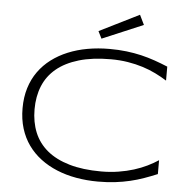

<svg xmlns="http://www.w3.org/2000/svg" viewBox="-59 -933 986 1004"><g transform="rotate(5 434.5 -431.0)"><path d="M800.8 -53.2Q765.6 -38.6 731.2 -26.4Q696.8 -14.2 659.7 -5.4Q622.6 3.4 581.5 8.3Q540.5 13.2 492.2 13.2Q432.6 13.2 377.7 3.4Q322.8 -6.3 275.4 -25.9Q228 -45.4 189.5 -74.5Q150.9 -103.5 123.3 -142.1Q95.7 -180.7 80.8 -229Q65.9 -277.3 65.9 -335Q65.9 -392.6 80.8 -440.9Q95.7 -489.3 123.3 -527.8Q150.9 -566.4 189.5 -595.5Q228 -624.5 275.4 -644Q322.8 -663.6 377.4 -673.3Q432.1 -683.1 492.2 -683.1Q540.5 -683.1 581.5 -678.2Q622.6 -673.3 659.7 -664.6Q696.8 -655.8 731.2 -643.8Q765.6 -631.8 800.8 -617.2V-543.9Q772.9 -561.5 741.2 -577.1Q709.5 -592.8 672.6 -604.5Q635.7 -616.2 593.8 -623Q551.8 -629.9 503.9 -629.9Q407.2 -629.9 336.4 -608.9Q265.6 -587.9 219.5 -549.6Q173.3 -511.2 151.1 -456.8Q128.9 -402.3 128.9 -335Q128.9 -267.6 151.1 -213.4Q173.3 -159.2 219.5 -120.8Q265.6 -82.5 336.4 -61.8Q407.2 -41 503.9 -41Q551.8 -41 594.5 -47.9Q637.2 -54.7 674.6 -66.4Q711.9 -78.1 743.4 -93.5Q774.9 -108.9 800.8 -126V-53.2ZM660.2 -823.7 445.3 -732.9 426.3 -771 635.3 -875Z"/></g></svg>

Font: Syncopate
Style: Regular
Weight: 300
Width: 7
Designer: Astigmatic (AOETI)
Foundry: Astigmatic (AOETI)
Version: Version 001.000